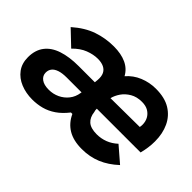

<svg xmlns="http://www.w3.org/2000/svg" viewBox="-83 -763 1033 1033"><g transform="rotate(45 434.0 -246.5)"><path d="M204 10Q156 10 115.5 -6.5Q75 -23 51 -55.5Q27 -88 27 -135Q27 -189 54 -224.5Q81 -260 132 -277Q183 -294 254 -294H377L379 -315Q381 -342 372.5 -359.5Q364 -377 345.5 -386Q327 -395 299 -395Q266 -395 229.5 -381Q193 -367 159 -332L75 -412Q133 -463 191.5 -483Q250 -503 313 -503Q369 -503 408 -485Q447 -467 467 -430Q498 -466 542 -484Q586 -502 634 -502Q702 -502 745 -475.5Q788 -449 809.5 -403Q831 -357 831 -298Q831 -272 827.5 -248.5Q824 -225 818 -201H485Q485 -194 485.5 -189Q486 -184 488 -179Q492 -142 514 -122.5Q536 -103 582 -103Q615 -103 645 -114.5Q675 -126 701 -150L788 -75Q742 -32 691.5 -11Q641 10 581 10Q517 10 475.5 -15Q434 -40 412 -88H401Q372 -51 340.5 -29.5Q309 -8 275 1Q241 10 204 10ZM230 -90Q263 -90 291.5 -103.5Q320 -117 339.5 -141.5Q359 -166 364 -200L371 -237L389 -205H252Q218 -205 196 -197.5Q174 -190 163.5 -176.5Q153 -163 153 -144Q153 -120 173 -105Q193 -90 230 -90ZM715 -282Q717 -290 718.5 -297.5Q720 -305 720 -314Q720 -337 710 -356Q700 -375 680.5 -387Q661 -399 631 -399Q592 -399 564 -382.5Q536 -366 519.5 -342Q503 -318 497 -293L734 -295Z"/></g></svg>

Font: Hanken Grotesk
Style: Bold Italic
Weight: 700
Italic angle: -8°
Designer: Alfredo Marco Pradil
Foundry: Hanken Design Co.
Version: Version 3.013